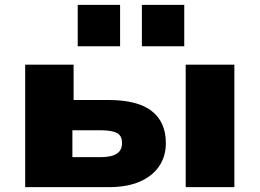

<svg xmlns="http://www.w3.org/2000/svg" viewBox="-20 -773 1072 793"><path d="M84 0V-506H284V-360H428Q548 -360 606.5 -314.5Q665 -269 665 -182Q665 -127 637 -86Q609 -45 556.5 -22.5Q504 0 429 0ZM279 -124H396Q440 -124 462 -138Q484 -152 484 -182Q484 -214 461.5 -224.5Q439 -235 396 -235H279ZM747 0V-506H948V0ZM566 -582V-753H741V-582ZM301 -582V-753H476V-582Z"/></svg>

Font: Nunito Sans 7pt SemiExpanded Black
Style: Regular
Weight: 900
Width: 6
Designer: Vernon Adams
Foundry: Vernon Adams
Version: Version 3.101;gftools[0.9.27]